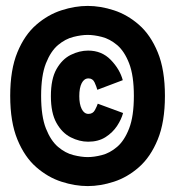

<svg xmlns="http://www.w3.org/2000/svg" viewBox="-20 -673 590 649"><path d="M276.5 -44Q233.5 -44 187.8 -58.8Q142 -73.5 102.5 -108Q63 -142.5 38.8 -201.5Q14.5 -260.5 14.5 -349Q14.5 -437.5 38.8 -496.2Q63 -555 102.5 -589.2Q142 -623.5 187.8 -638.2Q233.5 -653 276.5 -653Q319.5 -653 365 -638.2Q410.5 -623.5 449.8 -589.2Q489 -555 513.2 -496.2Q537.5 -437.5 537.5 -349Q537.5 -260.5 513.2 -201.5Q489 -142.5 449.8 -108Q410.5 -73.5 365 -58.8Q319.5 -44 276.5 -44ZM276.5 -142Q298 -142 324.5 -148.8Q351 -155.5 375.8 -176.5Q400.5 -197.5 416.5 -238.8Q432.5 -280 432.5 -349Q432.5 -417.5 416.5 -458.8Q400.5 -500 375.8 -520.8Q351 -541.5 324.5 -548.2Q298 -555 276.5 -555Q255 -555 228 -548.2Q201 -541.5 176.2 -520.8Q151.5 -500 135.2 -458.8Q119 -417.5 119 -349Q119 -280 135.2 -238.8Q151.5 -197.5 176.2 -176.5Q201 -155.5 228 -148.8Q255 -142 276.5 -142ZM278 -194Q248.5 -194 219.2 -208.8Q190 -223.5 171 -257.2Q152 -291 152 -348Q152 -406 171 -439.5Q190 -473 219.2 -487.5Q248.5 -502 278 -502Q324 -502 354.5 -470.5Q385 -439 395 -402L309 -369.5Q306 -380.5 299.8 -394.2Q293.5 -408 279 -408Q264.5 -408 256.2 -392Q248 -376 248 -348Q248 -321 256.2 -304.5Q264.5 -288 279 -288Q294 -288 301 -301.2Q308 -314.5 310.5 -322.5L396 -291Q390.5 -270 375.8 -247.5Q361 -225 336.8 -209.5Q312.5 -194 278 -194Z"/></svg>

Font: Trispace SemiCondensed ExtraBold
Style: Regular
Weight: 800
Width: 4
Designer: Tyler Finck
Foundry: Etcetera Type Company
Version: Version 1.210; ttfautohint (v1.8.3)